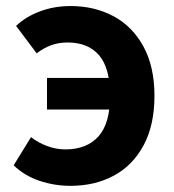

<svg xmlns="http://www.w3.org/2000/svg" viewBox="-20 -596 570 630"><path d="M24.8 -53.6 81.8 -146Q105.2 -127.8 134.6 -116.8Q164 -105.8 194.6 -105.8Q264.6 -105.8 302.9 -148.3Q341.2 -190.8 341.2 -281.4Q341.2 -372.8 305.1 -414.7Q269 -456.6 202 -456.6Q172 -456.6 147.4 -447.4Q122.8 -438.2 100.4 -421L32.8 -511Q64 -541 110.9 -558.6Q157.8 -576.2 211.6 -576.2Q289.6 -576.2 351.9 -543.1Q414.2 -510 450.5 -443.7Q486.8 -377.4 486.8 -281.4Q486.8 -185.6 451.3 -119.4Q415.8 -53.2 353.6 -19.7Q291.4 13.8 211.4 13.8Q158.8 13.8 109.6 -2.7Q60.4 -19.2 24.8 -53.6ZM424.6 -340.2V-236.6H134.2V-340.2Z"/></svg>

Font: 寒蝉端黑体 Light
Style: Regular
Weight: 300
Designer: ChillDuanSans {Warren2060}; 
Source Han Sans {Ryoko NISHIZUKA 西塚涼子 (kana, bopomofo & ideographs); Paul D. Hunt (Latin, G
Foundry: ChillType&Adobe
Version: Version 1.300;Glyphs 3.3 (3306)